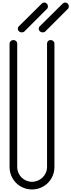

<svg xmlns="http://www.w3.org/2000/svg" viewBox="-20 -1484 560 1506"><path d="M85 -1170C69 -1170 55 -1158 55 -1142V-174C55 -76 133 2 231 2C329 2 407 -76 407 -174V-1142C407 -1158 393 -1170 377 -1170C361 -1170 349 -1158 349 -1142V-174C349 -110 295 -58 231 -58C167 -58 115 -110 115 -174V-1142C115 -1158 101 -1170 85 -1170ZM328 -1464C320 -1464 310 -1460 306 -1454L130 -1280C124 -1276 120 -1266 120 -1258C120 -1242 134 -1230 150 -1230C158 -1230 168 -1232 172 -1238L348 -1414C354 -1418 356 -1428 356 -1434C356 -1450 344 -1464 328 -1464ZM492 -1464C484 -1464 474 -1460 470 -1454L294 -1280C288 -1276 284 -1266 284 -1258C284 -1242 298 -1230 314 -1230C322 -1230 332 -1232 336 -1238L512 -1414C518 -1418 520 -1428 520 -1434C520 -1450 508 -1464 492 -1464Z"/></svg>

Font: bauhaus_2017
Style: _regular
Weight: 400
Version: Version 1.0